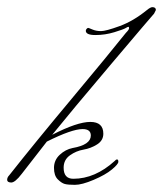

<svg xmlns="http://www.w3.org/2000/svg" viewBox="-37 -512 456 537"><path d="M168 -12Q229 -12 284 -62Q287 -66 290.5 -66Q294 -66 294 -59.5Q294 -53 276 -38Q258 -23 225 -9Q192 5 172.5 5Q153 5 144 2.5Q135 0 124.5 -10.5Q114 -21 114 -42.5Q114 -64 130 -79Q146 -94 166 -98Q217 -107 217 -133Q217 -151 194 -151Q164 -151 94 -116Q43 -51 24 -26Q5 -1 -6 -1.5Q-17 -2 -17 -9Q-17 -16 -11 -22Q60 -112 164 -236.5Q268 -361 315 -420Q324 -429 324 -433Q324 -437 322 -437Q320 -437 314.5 -433.5Q309 -430 283 -422Q257 -414 230 -414Q203 -414 203 -426Q203 -429 205.5 -431.5Q208 -434 209.5 -434Q211 -434 221.5 -429.5Q232 -425 245.5 -425Q259 -425 297.5 -439Q336 -453 374 -484Q384 -492 389 -492Q399 -492 399 -484L394 -474Q390 -470 274.5 -333.5Q159 -197 109 -135Q179 -171 215.5 -171Q252 -171 252 -138Q252 -119 234.5 -108Q217 -97 196.5 -93.5Q176 -90 158.5 -77.5Q141 -65 141 -43Q141 -12 168 -12Z"/></svg>

Font: Miss Fajardose
Style: Regular
Weight: 400
Version: Version 1.000